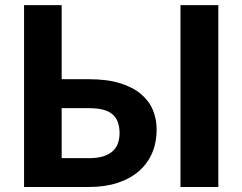

<svg xmlns="http://www.w3.org/2000/svg" viewBox="-20 -746 967 766"><path d="M76 0ZM226 -725.5V-430H335Q407.5 -430 459 -414Q510.5 -398 542.8 -370.5Q575 -343 590 -306.8Q605 -270.5 605 -229.5Q605 -177.5 586.8 -135.2Q568.5 -93 534 -63Q499.5 -33 449.2 -16.5Q399 0 335 0H76V-725.5ZM226 -314.5V-115H335Q370.5 -115 394 -123Q417.5 -131 431.5 -144.8Q445.5 -158.5 451.2 -176.5Q457 -194.5 457 -214.5Q457 -237 451.2 -255.5Q445.5 -274 431.8 -287.2Q418 -300.5 394.5 -307.5Q371 -314.5 335 -314.5ZM851 0H700V-725.5H851Z"/></svg>

Font: Lato Heavy
Style: Regular
Weight: 800
Designer: Lukasz Dziedzic
Foundry: tyPoland Lukasz Dziedzic
Version: Version 2.007; 2014-02-27